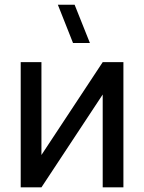

<svg xmlns="http://www.w3.org/2000/svg" viewBox="-20 -808 622 828"><path d="M367.7 -622.6H294.9L229.5 -787.6H301.8ZM422.9 -540H512.2V0H422.9V-400.4L158.7 0H69.3V-540H158.7V-139.6Z"/></svg>

Font: Vela Sans Med
Style: Regular
Weight: 500
Designer: Principal design: Mikhail Sharanda - project Manrope.
Design modification: Ravid Balaliev
Foundry: Mikhail Sharanda
Version: Version 1.001